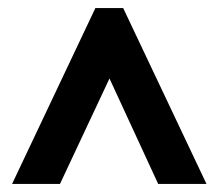

<svg xmlns="http://www.w3.org/2000/svg" viewBox="-20 -734 542 477"><path d="M10 -277 217 -714H286L493 -277H373L252 -539L129 -277Z"/></svg>

Font: Noto Sans Lao ExtraCondensed
Style: Bold
Weight: 700
Width: 2
Designer: Monotype Design Team
Foundry: Monotype Imaging Inc.
Version: Version 2.003; ttfautohint (v1.8.4.7-5d5b)